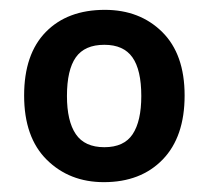

<svg xmlns="http://www.w3.org/2000/svg" viewBox="-20 -742 424 390"><path d="M355 -548Q355 -464 310.5 -418Q266 -372 191 -372Q121 -372 75 -417.5Q29 -463 29 -548Q29 -632 73 -677Q117 -722 193 -722Q264 -722 309.5 -677Q355 -632 355 -548ZM116 -547Q116 -496 134 -469.5Q152 -443 192 -443Q232 -443 249.5 -469.5Q267 -496 267 -547Q267 -600 249 -625.5Q231 -651 192 -651Q152 -651 134 -625.5Q116 -600 116 -547Z"/></svg>

Font: Noto Sans NKo Unjoined SemiBold
Style: Regular
Weight: 600
Designer: Monotype Design Team
Foundry: Monotype Imaging Inc.
Version: Version 2.004